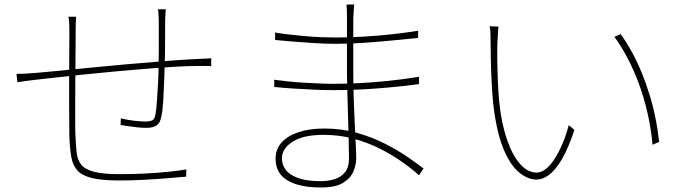

<svg xmlns="http://www.w3.org/2000/svg" viewBox="-20 -799 3040 850"><path d="M714 -758Q713 -749 712.5 -738.5Q712 -728 711.5 -718Q711 -708 711 -699Q711 -671 711 -636Q711 -601 710.5 -567.5Q710 -534 709 -508Q708 -476 706.5 -433Q705 -390 702.5 -349.5Q700 -309 694 -282Q689 -255 673.5 -244Q658 -233 628 -233Q609 -233 586 -235.5Q563 -238 543.5 -241Q524 -244 514 -246L515 -275Q544 -268 573.5 -264.5Q603 -261 622 -261Q645 -261 655 -267Q665 -273 668 -292Q672 -312 674.5 -348.5Q677 -385 679.5 -427.5Q682 -470 682 -506Q683 -536 683 -571Q683 -606 683 -640Q683 -674 683 -699Q683 -709 682.5 -719.5Q682 -730 681.5 -740Q681 -750 679 -758ZM317 -725Q316 -715 315.5 -698Q315 -681 315 -667Q315 -630 314.5 -576.5Q314 -523 313.5 -464.5Q313 -406 313 -352Q313 -298 313 -257Q313 -216 314 -199Q316 -155 319.5 -123Q323 -91 339.5 -70Q356 -49 396 -38.5Q436 -28 509 -28Q569 -28 626 -31Q683 -34 730 -39Q777 -44 805 -49L804 -17Q771 -14 722 -10Q673 -6 617.5 -3Q562 0 508 0Q432 0 388 -10.5Q344 -21 323 -44Q302 -67 295.5 -105Q289 -143 287 -197Q287 -218 286.5 -258Q286 -298 286 -348.5Q286 -399 286 -451.5Q286 -504 286.5 -550Q287 -596 287 -627.5Q287 -659 287 -667Q287 -681 286.5 -693.5Q286 -706 283 -725ZM53 -472Q79 -472 99.5 -473.5Q120 -475 136 -476Q171 -479 234 -485Q297 -491 376.5 -499Q456 -507 541.5 -514.5Q627 -522 708.5 -528.5Q790 -535 855 -538Q874 -539 888 -539.5Q902 -540 915 -541V-506Q909 -507 899.5 -507Q890 -507 878.5 -507Q867 -507 855 -507Q814 -507 755 -503.5Q696 -500 627.5 -494.5Q559 -489 487.5 -482.5Q416 -476 349.5 -469Q283 -462 228.5 -456Q174 -450 139 -446Q124 -444 110.5 -442.5Q97 -441 84 -439Q71 -437 57 -435Z M1548 -779Q1547 -768 1546 -754.5Q1545 -741 1544 -716Q1544 -705 1544 -678.5Q1544 -652 1544 -617Q1544 -582 1544 -545.5Q1544 -509 1544 -477Q1544 -419 1546 -360.5Q1548 -302 1550.5 -250Q1553 -198 1555 -158.5Q1557 -119 1557 -98Q1557 -71 1545 -41Q1533 -11 1499.5 10Q1466 31 1401 31Q1305 31 1252.5 -0.5Q1200 -32 1200 -97Q1200 -138 1226 -167.5Q1252 -197 1300.5 -213.5Q1349 -230 1416 -230Q1492 -230 1559.5 -211Q1627 -192 1684 -163Q1741 -134 1784.5 -104Q1828 -74 1855 -53L1835 -23Q1803 -52 1759 -83Q1715 -114 1661.5 -141Q1608 -168 1545.5 -185Q1483 -202 1413 -202Q1322 -202 1275 -171.5Q1228 -141 1228 -98Q1228 -71 1244.5 -48Q1261 -25 1299 -11Q1337 3 1401 3Q1432 3 1460.5 -5.5Q1489 -14 1507 -36Q1525 -58 1525 -98Q1525 -133 1523.5 -185Q1522 -237 1520.5 -293Q1519 -349 1517.5 -398Q1516 -447 1516 -477Q1516 -509 1516 -540Q1516 -571 1516 -602Q1516 -633 1516 -664.5Q1516 -696 1516 -727Q1516 -739 1515.5 -756Q1515 -773 1514 -779ZM1198 -655Q1220 -651 1253.5 -647Q1287 -643 1325 -639.5Q1363 -636 1399 -634.5Q1435 -633 1462 -633Q1551 -633 1648.5 -641Q1746 -649 1831 -663V-631Q1770 -625 1707.5 -619Q1645 -613 1583.5 -609Q1522 -605 1463 -605Q1426 -605 1375 -608Q1324 -611 1276 -615Q1228 -619 1198 -622ZM1194 -446Q1223 -442 1256 -438.5Q1289 -435 1324 -433Q1359 -431 1392.5 -429.5Q1426 -428 1456 -428Q1509 -428 1570.5 -431Q1632 -434 1699.5 -441Q1767 -448 1835 -459V-427Q1785 -420 1735 -415Q1685 -410 1637 -406.5Q1589 -403 1543.5 -401.5Q1498 -400 1456 -400Q1417 -400 1371 -402Q1325 -404 1279 -407Q1233 -410 1194 -414Z M2187 -681Q2186 -675 2185 -662.5Q2184 -650 2183.5 -635.5Q2183 -621 2182 -609Q2181 -579 2181.5 -535.5Q2182 -492 2184 -443Q2186 -394 2190 -348Q2200 -253 2224 -182.5Q2248 -112 2282 -73.5Q2316 -35 2356 -35Q2376 -35 2396 -50.5Q2416 -66 2434.5 -94.5Q2453 -123 2469.5 -161.5Q2486 -200 2498 -245L2523 -224Q2496 -142 2467.5 -94Q2439 -46 2411 -25Q2383 -4 2355 -4Q2316 -4 2276.5 -37Q2237 -70 2207 -144.5Q2177 -219 2163 -344Q2159 -385 2156.5 -435.5Q2154 -486 2153 -532.5Q2152 -579 2152 -606Q2152 -620 2151.5 -645.5Q2151 -671 2147 -683ZM2728 -648Q2753 -613 2776 -571.5Q2799 -530 2818.5 -483Q2838 -436 2854 -385Q2870 -334 2881 -280.5Q2892 -227 2898 -171L2869 -158Q2862 -233 2846 -301.5Q2830 -370 2807.5 -430.5Q2785 -491 2757.5 -543Q2730 -595 2700 -636Z"/></svg>

Font: Noto Sans KR Thin
Style: Regular
Weight: 100
Designer: Ryoko NISHIZUKA 西塚涼子 (kana, bopomofo & ideographs); Paul D. Hunt (Latin, Greek & Cyrillic); Sandoll Communications 산돌커뮤니
Foundry: Adobe
Version: Version 2.004-H2;hotconv 1.0.118;makeotfexe 2.5.65603